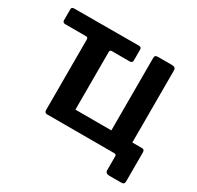

<svg xmlns="http://www.w3.org/2000/svg" viewBox="-140 -693 992 967"><g transform="rotate(30 356.0 -210.0)"><path d="M604 111Q581 111 581 91V11Q581 0 569 0H178Q163 0 163 -17V-426Q163 -439 152 -439H31Q15 -439 15 -454V-517Q15 -530 30 -530L406 -531Q421 -531 421 -517V-454Q421 -439 405 -439H301Q290 -439 290 -428V-92H499V-512Q499 -522 503 -526Q507 -530 519 -530H597Q610 -530 615.5 -525.5Q621 -521 621 -508V-92H678Q692 -92 692 -75V92Q692 102 688 106.5Q684 111 673 111Z"/></g></svg>

Font: Libre Franklin SemiBold
Style: Regular
Weight: 600
Designer: Pablo Impallari, Rodrigo Fuenzalida, Nhung Nguyen
Foundry: Impallari Type
Version: Version 3.000